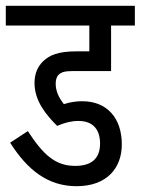

<svg xmlns="http://www.w3.org/2000/svg" viewBox="-20 -642 485 662"><path d="M250 -225C303 -225 325 -193 325 -147C325 -94 294 -70 239 -70C170 -70 128 -110 76 -190L15 -150C75 -55 146 0 244 0C349 0 400 -63 400 -144C400 -234 350 -293 263 -293C245 -293 221 -290 200 -283C184 -304 172 -326 172 -354C172 -365 175 -377 181 -383C190 -393 203 -397 230 -397H363V-554H445V-622H0V-554H288V-465H245C180 -465 151 -452 129 -431C110 -413 99 -388 99 -356C99 -293 140 -245 177 -208C203 -219 226 -225 250 -225Z"/></svg>

Font: Noto Sans ExtraCondensed
Style: Italic
Weight: 400
Width: 2
Italic angle: -12°
Designer: Monotype Design Team
Foundry: Monotype Imaging Inc.
Version: Version 2.013